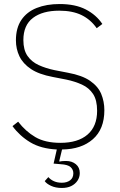

<svg xmlns="http://www.w3.org/2000/svg" viewBox="-20 -730 595 953"><path d="M274 -677Q191 -677 143.5 -641Q96 -605 96 -531Q96 -482 116.5 -452.5Q137 -423 172 -407Q207 -391 250 -382L317 -369Q388 -356 427.5 -328.5Q467 -301 482.5 -263.5Q498 -226 498 -183Q498 -89 441 -39Q384 11 288 12L274 70L276 72Q284 70 292.5 69.5Q301 69 308 69Q337 69 356.5 85Q376 101 376 129Q376 150 364.5 167Q353 184 333.5 193.5Q314 203 287 203Q256 203 233.5 192.5Q211 182 202 169L220 149Q231 162 248 169.5Q265 177 287 177Q312 177 328 165Q344 153 344 130Q344 112 330.5 99.5Q317 87 281 85L246 82L262 12Q183 8 130.5 -23.5Q78 -55 42 -104L70 -126Q107 -78 155.5 -49.5Q204 -21 280 -21Q367 -21 414.5 -62Q462 -103 462 -180Q462 -233 442 -263.5Q422 -294 387 -310Q352 -326 309 -335L242 -348Q173 -361 133.5 -387.5Q94 -414 76.5 -450.5Q59 -487 59 -530Q59 -591 86 -631Q113 -671 162 -690.5Q211 -710 276 -710Q354 -710 406 -683Q458 -656 488 -611L460 -590Q430 -633 385 -655Q340 -677 274 -677Z"/></svg>

Font: IBM Plex Sans ExtraLight
Style: Regular
Weight: 250
Designer: Mike Abbink, Paul van der Laan, Pieter van Rosmalen
Foundry: Bold Monday
Version: Version 3.201